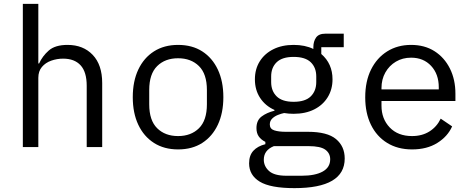

<svg xmlns="http://www.w3.org/2000/svg" viewBox="-20 -760 2440 992"><path d="M98 -740H178V-432H182Q199 -470 232 -499Q265 -528 329 -528Q410 -528 459 -476.5Q508 -425 508 -331V0H428V-317Q428 -388 396.5 -422.5Q365 -457 306 -457Q274 -457 244.5 -446.5Q215 -436 196.5 -414Q178 -392 178 -358V0H98Z M900 12Q828 12 775.5 -21.5Q723 -55 694.5 -115.5Q666 -176 666 -258Q666 -340 694.5 -400.5Q723 -461 775.5 -494.5Q828 -528 900 -528Q973 -528 1025 -494.5Q1077 -461 1105.5 -400.5Q1134 -340 1134 -258Q1134 -176 1105.5 -115.5Q1077 -55 1025 -21.5Q973 12 900 12ZM900 -57Q967 -57 1008 -97.5Q1049 -138 1049 -221V-295Q1049 -378 1008 -418.5Q967 -459 900 -459Q833 -459 792 -418.5Q751 -378 751 -295V-221Q751 -138 792 -97.5Q833 -57 900 -57Z M1761 59Q1761 212 1501 212Q1377 212 1322 178.5Q1267 145 1267 84Q1267 43 1289 19Q1311 -5 1351 -15V-27Q1329 -38 1317 -55Q1305 -72 1305 -98Q1305 -138 1331.5 -158Q1358 -178 1398 -188V-192Q1351 -213 1324 -254Q1297 -295 1297 -350Q1297 -403 1322 -443Q1347 -483 1392 -505.5Q1437 -528 1497 -528Q1556 -528 1599 -507V-516Q1599 -546 1613 -566Q1627 -586 1661 -586H1756V-516H1640V-481Q1698 -431 1698 -350Q1698 -298 1673 -257.5Q1648 -217 1603 -194.5Q1558 -172 1497 -172Q1484 -172 1472 -173Q1460 -174 1448 -176Q1433 -173 1415.5 -166Q1398 -159 1386 -147Q1374 -135 1374 -117Q1374 -94 1397 -86.5Q1420 -79 1457 -79H1571Q1671 -79 1716 -41.5Q1761 -4 1761 59ZM1497 -234Q1557 -234 1585.5 -262Q1614 -290 1614 -336V-365Q1614 -411 1585.5 -438.5Q1557 -466 1497 -466Q1438 -466 1409.5 -438.5Q1381 -411 1381 -365V-336Q1381 -290 1409.5 -262Q1438 -234 1497 -234ZM1686 63Q1686 32 1661 13.5Q1636 -5 1574 -5H1395Q1343 16 1343 65Q1343 99 1370 123.5Q1397 148 1460 148H1538Q1608 148 1647 126.5Q1686 105 1686 63Z M2109 12Q2035 12 1980.5 -21.5Q1926 -55 1896.5 -115.5Q1867 -176 1867 -257Q1867 -340 1897 -400.5Q1927 -461 1980.5 -494.5Q2034 -528 2104 -528Q2174 -528 2225 -495.5Q2276 -463 2304.5 -406Q2333 -349 2333 -276V-238H1951V-214Q1951 -146 1993.5 -101.5Q2036 -57 2109 -57Q2161 -57 2199 -81Q2237 -105 2257 -147L2316 -107Q2293 -55 2239.5 -21.5Q2186 12 2109 12ZM2104 -462Q2060 -462 2025.5 -441.5Q1991 -421 1971 -385.5Q1951 -350 1951 -305V-298H2247V-309Q2247 -377 2207.5 -419.5Q2168 -462 2104 -462Z"/></svg>

Font: Lilex Nerd Font
Style: Regular
Weight: 400
Designer: Mike Abbink, Paul van der Laan, Pieter van Rosmalen, Mikhael Khrustik
Foundry: Mikhael Khrustik
Version: Version 2.400; ttfautohint (v1.8.4.7-5d5b);Nerd Fonts 3.3.0